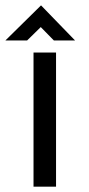

<svg xmlns="http://www.w3.org/2000/svg" viewBox="-20 -696 332 716"><path d="M105 0V-500H189V0ZM132 -595 81 -545H0L133 -676L260 -545H181Z"/></svg>

Font: Sulphur Point
Style: Bold
Weight: 700
Designer: Noponies / Dale Sattler
Foundry: Noponies
Version: Version 1.000; ttfautohint (v1.8)